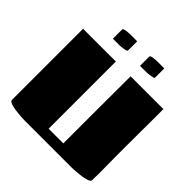

<svg xmlns="http://www.w3.org/2000/svg" viewBox="-216 -1026 1202 1202"><g transform="rotate(45 385.5 -424.5)"><path d="M451 -665H741V-558L740 -344V-237Q740 -187 741 -136Q742 -85 740 -35Q740 -24 721 -17Q702 -10 675.5 -6.5Q649 -3 626 -1.5Q603 0 595 0H175Q166 0 143 -1.5Q120 -3 94 -6.5Q68 -10 49 -17Q30 -24 30 -35V-665H320V-70H450Q450 -219 450 -368Q450 -517 451 -665ZM565 -849V-768Q565 -762 552 -759Q539 -756 524.5 -754.5Q510 -753 505 -753H446V-835Q446 -841 459 -844Q472 -847 486.5 -848Q501 -849 505 -849ZM325 -849V-768Q325 -762 312 -759Q299 -756 284.5 -754.5Q270 -753 265 -753H206V-835Q206 -841 219 -844Q232 -847 246.5 -848Q261 -849 265 -849Z"/></g></svg>

Font: Gajraj One
Style: Regular
Weight: 400
Designer: Saurabh Sharma
Foundry: Saurabh Sharma
Version: Version 1.000